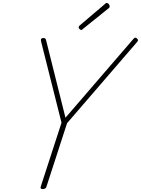

<svg xmlns="http://www.w3.org/2000/svg" viewBox="-20 -1274 960 1308"><path d="M271 14Q253 14 257 -1L399 -438L260 -991Q256 -1005 261.5 -1010Q267 -1015 274 -1015Q285 -1015 288.5 -1011.5Q292 -1008 294 -1000L426 -472L882 -1001Q893 -1015 899.5 -1017Q906 -1019 914 -1011Q919 -1006 920 -1001Q921 -996 914 -988L437 -435L296 -1Q291 14 271 14ZM534 -1070Q528 -1070 522 -1076Q516 -1082 516 -1087Q516 -1089 517 -1092Q518 -1095 520 -1098L694 -1246Q697 -1249 700 -1251.5Q703 -1254 706 -1254Q711 -1254 716 -1250.5Q721 -1247 724 -1241.5Q727 -1236 727 -1230Q727 -1228 726.5 -1225.5Q726 -1223 723 -1220L545 -1077Q541 -1074 539 -1072Q537 -1070 534 -1070Z"/></svg>

Font: Playwrite RO Thin
Style: Regular
Weight: 250
Version: Version 1.002